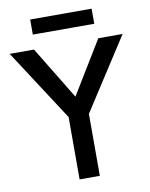

<svg xmlns="http://www.w3.org/2000/svg" viewBox="-113 -969 814 1040"><g transform="rotate(-10 294.5 -449.5)"><path d="M239.3 -342.8Q174.8 -441.4 -15.6 -735.4Q17.6 -735.4 118.2 -735.4Q162.1 -662.1 294.9 -445.3Q338.9 -517.6 471.7 -735.4Q504.9 -735.4 605.5 -735.4Q541 -636.7 350.6 -340.8Q350.6 -255.9 350.6 0Q323.2 0 239.3 0Q239.3 -85.9 239.3 -342.8ZM126 -899.4Q210.9 -899.4 463.9 -899.4Q463.9 -877.9 463.9 -816.4Q435.5 -816.4 350.6 -816.4Q294.9 -816.4 126 -816.4Q126 -836.9 126 -899.4Z"/></g></svg>

Font: Alata=Ham
Style: Regular
Weight: 400
Designer: Spyros Zevelakis, Eben Sorkin
Version: Version 1.004